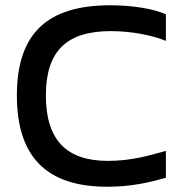

<svg xmlns="http://www.w3.org/2000/svg" viewBox="-20 -699 688 728"><path d="M609 -544V-645C558 -667 478 -679 398 -679C158 -679 44 -571 44 -337C44 -103 158 9 386 9C481 9 549 -8 609 -25V-127C545 -109 478 -89 389 -89C232 -89 154 -168 154 -337C154 -505 232 -581 400 -581C477 -581 556 -566 609 -544Z"/></svg>

Font: LT Wave Alt Medium
Style: Regular
Weight: 500
Designer: Daniel Lyons
Version: Version 2.5 (Glyphs App)